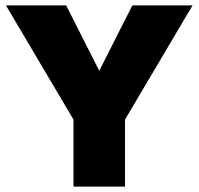

<svg xmlns="http://www.w3.org/2000/svg" viewBox="-20 -688 732 708"><path d="M441 0V-247L690 -668H468L346 -427L224 -668H2L251 -247V0Z"/></svg>

Font: Gantari Black
Style: Regular
Weight: 900
Designer: Anugrah Pasau
Foundry: Lafontype
Version: Version 1.000